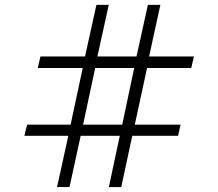

<svg xmlns="http://www.w3.org/2000/svg" viewBox="-20 -754 880 774"><path d="M255.4 -206.5H78.1L89.4 -251.5H264.6L313.5 -480H132.3L143.1 -526.4H322.8L368.7 -734.4H418.5L372.6 -526.4H530.3L576.2 -734.4H626.5L581.1 -526.4H761.7L751 -480H572.8L523.4 -251.5H708L697.8 -206.5H513.2L468.8 0H418.9L462.9 -206.5H305.2L260.3 0H210ZM363.8 -480 314.9 -251.5H472.7L521 -480Z"/></svg>

Font: Pinar-FD Regular
Style: FD-Regular
Weight: 400
Designer: Amin Abedi
Version: Version 3.000